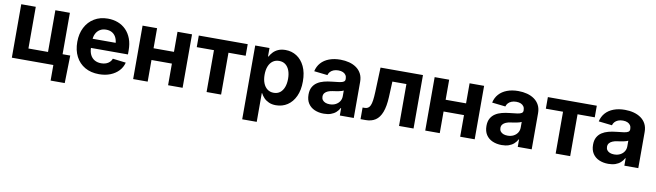

<svg xmlns="http://www.w3.org/2000/svg" viewBox="-40 -1117 6475 1895"><g transform="rotate(10 3198.0 -169.5)"><path d="M58.6 0V-535.6H204.1V-117.7H400.4V-535.6H545.9V0ZM474.6 156.2V0H432.6V-120.6H622.6L616.2 156.2Z M933.1 11.2Q851.1 11.2 791.5 -23.2Q731.9 -57.6 699.7 -119.9Q667.5 -182.1 667.5 -266.1Q667.5 -348.1 699.7 -410.9Q731.9 -473.6 790.3 -509Q848.6 -544.4 926.3 -544.4Q981 -544.4 1027.6 -526.6Q1074.2 -508.8 1108.6 -473.9Q1143.1 -439 1162.4 -387.9Q1181.6 -336.9 1181.6 -270.5V-230.5H724.6V-322.3H1110.8L1043.9 -298.8Q1043.9 -339.8 1030.5 -370.4Q1017.1 -400.9 991.2 -417.5Q965.3 -434.1 928.2 -434.1Q891.1 -434.1 864.7 -417.2Q838.4 -400.4 824.5 -371.1Q810.5 -341.8 810.5 -303.2V-238.8Q810.5 -193.8 825.9 -162.4Q841.3 -130.9 869.6 -114.7Q897.9 -98.6 936 -98.6Q962.4 -98.6 983.6 -106.2Q1004.9 -113.8 1019.8 -128.2Q1034.7 -142.6 1042.5 -163.1L1174.3 -147Q1162.6 -99.6 1129.4 -64.2Q1096.2 -28.8 1046.1 -8.8Q996.1 11.2 933.1 11.2Z M1665 -334.5V-216.8H1379.4V-334.5ZM1419.9 -535.6V0H1274.4V-535.6ZM1770 -535.6V0H1624.5V-535.6Z M2010.3 0V-419.4H1837.9V-535.6H2328.1V-419.4H2155.8V0Z M2403.3 204.1V-535.6H2546.4V-451.2H2551.8Q2564 -474.6 2584 -495.8Q2604 -517.1 2634.3 -530.5Q2664.6 -543.9 2706.5 -543.9Q2769 -543.9 2819.1 -511.7Q2869.1 -479.5 2898.7 -417.7Q2928.2 -356 2928.2 -267.6Q2928.2 -180.2 2899.4 -118.2Q2870.6 -56.2 2820.3 -23.2Q2770 9.8 2705.6 9.8Q2665 9.8 2635 -3.7Q2605 -17.1 2584.7 -38.3Q2564.5 -59.6 2552.2 -84H2548.8V204.1ZM2663.1 -107.4Q2700.7 -107.4 2726.6 -127.4Q2752.4 -147.5 2766.1 -183.6Q2779.8 -219.7 2779.8 -267.6Q2779.8 -315.9 2766.1 -351.6Q2752.4 -387.2 2726.6 -407Q2700.7 -426.8 2663.1 -426.8Q2626 -426.8 2599.4 -407.2Q2572.8 -387.7 2558.6 -352.1Q2544.4 -316.4 2544.4 -267.6Q2544.4 -219.7 2558.6 -183.6Q2572.8 -147.5 2599.6 -127.4Q2626.5 -107.4 2663.1 -107.4Z M3185.5 9.8Q3133.8 9.8 3093 -8.1Q3052.2 -25.9 3028.8 -61.5Q3005.4 -97.2 3005.4 -150.4Q3005.4 -195.3 3022 -225.3Q3038.6 -255.4 3067.1 -273.9Q3095.7 -292.5 3132.6 -302Q3169.4 -311.5 3209.5 -315.4Q3256.8 -319.8 3285.6 -324.2Q3314.5 -328.6 3327.4 -337.4Q3340.3 -346.2 3340.3 -363.3V-366.2Q3340.3 -388.2 3330.3 -403.6Q3320.3 -418.9 3301.3 -427.5Q3282.2 -436 3255.4 -436Q3227.5 -436 3206.8 -427.5Q3186 -418.9 3173.3 -404.5Q3160.6 -390.1 3155.8 -371.6L3021 -386.7Q3031.7 -436 3063 -471.2Q3094.2 -506.3 3143.6 -525.1Q3192.9 -543.9 3256.8 -543.9Q3303.7 -543.9 3345.2 -533Q3386.7 -522 3418.2 -499.5Q3449.7 -477.1 3467.5 -442.9Q3485.4 -408.7 3485.4 -361.3V0H3345.7V-74.7H3342.3Q3328.6 -49.3 3307.4 -30.3Q3286.1 -11.2 3255.9 -0.7Q3225.6 9.8 3185.5 9.8ZM3226.1 -91.8Q3260.7 -91.8 3286.6 -105.2Q3312.5 -118.7 3326.9 -141.6Q3341.3 -164.6 3341.3 -192.9V-249.5Q3335 -245.6 3322.8 -241.9Q3310.5 -238.3 3295.4 -235.1Q3280.3 -231.9 3264.4 -229.5Q3248.5 -227.1 3234.4 -225.1Q3208.5 -221.7 3188.2 -213.1Q3168 -204.6 3156.2 -190.2Q3144.5 -175.8 3144.5 -154.3Q3144.5 -134.3 3155 -120.4Q3165.5 -106.4 3183.8 -99.1Q3202.1 -91.8 3226.1 -91.8Z M3553.2 0V-116.7H3572.8Q3592.3 -116.7 3606.2 -124.8Q3620.1 -132.8 3629.2 -152.1Q3638.2 -171.4 3643.1 -205.1Q3647.9 -238.8 3649.9 -289.6L3659.2 -535.6H4084.5V0H3939V-419.9H3798.3L3791.5 -264.6Q3787.1 -169.4 3764.6 -111.1Q3742.2 -52.7 3702.4 -26.4Q3662.6 0 3605 0Z M4592.3 -334.5V-216.8H4306.6V-334.5ZM4347.2 -535.6V0H4201.7V-535.6ZM4697.3 -535.6V0H4551.8V-535.6Z M4968.8 9.8Q4917 9.8 4876.2 -8.1Q4835.4 -25.9 4812 -61.5Q4788.6 -97.2 4788.6 -150.4Q4788.6 -195.3 4805.2 -225.3Q4821.8 -255.4 4850.3 -273.9Q4878.9 -292.5 4915.8 -302Q4952.6 -311.5 4992.7 -315.4Q5040 -319.8 5068.8 -324.2Q5097.7 -328.6 5110.6 -337.4Q5123.5 -346.2 5123.5 -363.3V-366.2Q5123.5 -388.2 5113.5 -403.6Q5103.5 -418.9 5084.5 -427.5Q5065.4 -436 5038.6 -436Q5010.7 -436 4990 -427.5Q4969.2 -418.9 4956.5 -404.5Q4943.8 -390.1 4939 -371.6L4804.2 -386.7Q4814.9 -436 4846.2 -471.2Q4877.4 -506.3 4926.8 -525.1Q4976.1 -543.9 5040 -543.9Q5086.9 -543.9 5128.4 -533Q5169.9 -522 5201.4 -499.5Q5232.9 -477.1 5250.7 -442.9Q5268.6 -408.7 5268.6 -361.3V0H5128.9V-74.7H5125.5Q5111.8 -49.3 5090.6 -30.3Q5069.3 -11.2 5039.1 -0.7Q5008.8 9.8 4968.8 9.8ZM5009.3 -91.8Q5043.9 -91.8 5069.8 -105.2Q5095.7 -118.7 5110.1 -141.6Q5124.5 -164.6 5124.5 -192.9V-249.5Q5118.2 -245.6 5106 -241.9Q5093.8 -238.3 5078.6 -235.1Q5063.5 -231.9 5047.6 -229.5Q5031.7 -227.1 5017.6 -225.1Q4991.7 -221.7 4971.4 -213.1Q4951.2 -204.6 4939.5 -190.2Q4927.7 -175.8 4927.7 -154.3Q4927.7 -134.3 4938.2 -120.4Q4948.7 -106.4 4967 -99.1Q4985.4 -91.8 5009.3 -91.8Z M5508.8 0V-419.4H5336.4V-535.6H5826.7V-419.4H5654.3V0Z M6037.1 9.8Q5985.4 9.8 5944.6 -8.1Q5903.8 -25.9 5880.4 -61.5Q5856.9 -97.2 5856.9 -150.4Q5856.9 -195.3 5873.5 -225.3Q5890.1 -255.4 5918.7 -273.9Q5947.3 -292.5 5984.1 -302Q6021 -311.5 6061 -315.4Q6108.4 -319.8 6137.2 -324.2Q6166 -328.6 6179 -337.4Q6191.9 -346.2 6191.9 -363.3V-366.2Q6191.9 -388.2 6181.9 -403.6Q6171.9 -418.9 6152.8 -427.5Q6133.8 -436 6106.9 -436Q6079.1 -436 6058.3 -427.5Q6037.6 -418.9 6024.9 -404.5Q6012.2 -390.1 6007.3 -371.6L5872.6 -386.7Q5883.3 -436 5914.6 -471.2Q5945.8 -506.3 5995.1 -525.1Q6044.4 -543.9 6108.4 -543.9Q6155.3 -543.9 6196.8 -533Q6238.3 -522 6269.8 -499.5Q6301.3 -477.1 6319.1 -442.9Q6336.9 -408.7 6336.9 -361.3V0H6197.3V-74.7H6193.8Q6180.2 -49.3 6158.9 -30.3Q6137.7 -11.2 6107.4 -0.7Q6077.1 9.8 6037.1 9.8ZM6077.6 -91.8Q6112.3 -91.8 6138.2 -105.2Q6164.1 -118.7 6178.5 -141.6Q6192.9 -164.6 6192.9 -192.9V-249.5Q6186.5 -245.6 6174.3 -241.9Q6162.1 -238.3 6147 -235.1Q6131.8 -231.9 6116 -229.5Q6100.1 -227.1 6085.9 -225.1Q6060.1 -221.7 6039.8 -213.1Q6019.5 -204.6 6007.8 -190.2Q5996.1 -175.8 5996.1 -154.3Q5996.1 -134.3 6006.6 -120.4Q6017.1 -106.4 6035.4 -99.1Q6053.7 -91.8 6077.6 -91.8Z"/></g></svg>

Font: Inter 20pt
Style: Bold
Weight: 700
Version: Version 4.001;git-66647c0bb